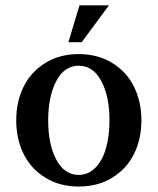

<svg xmlns="http://www.w3.org/2000/svg" viewBox="-20 -680 583 710"><path d="M232.9 -523.9 273.9 -660.2H382.8L282.2 -523.9ZM271 9.8Q200.2 9.8 147.2 -23.2Q94.2 -56.2 67.1 -111.1Q40 -166 40 -234.9Q40 -303.7 67.1 -358.9Q94.2 -414.1 147.2 -447Q200.2 -480 271 -480Q341.8 -480 395.3 -447Q448.7 -414.1 475.8 -358.9Q502.9 -303.7 502.9 -234.9Q502.9 -166 475.8 -111.1Q448.7 -56.2 395.5 -23.2Q342.3 9.8 271 9.8ZM271 -33.2Q306.6 -33.2 332.8 -59.8Q358.9 -86.4 371.8 -131.6Q384.8 -176.8 384.8 -234.9Q384.8 -324.2 354.5 -380.6Q324.2 -437 271 -437Q218.3 -437 188.2 -380.4Q158.2 -323.7 158.2 -234.9Q158.2 -146 188.2 -89.6Q218.3 -33.2 271 -33.2Z"/></svg>

Font: El Messiri SemiBold
Style: Regular
Weight: 600
Designer: Mohamed Gaber
Foundry: Kief Type Foundry
Version: Version 2.007;PS 002.007;hotconv 1.0.88;makeotf.lib2.5.64775